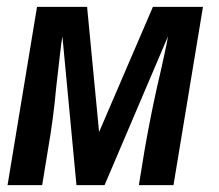

<svg xmlns="http://www.w3.org/2000/svg" viewBox="-20 -540 640 560"><path d="M2 0 88 -520H234L269 -155L426 -520H572L486 0H385L402 -104Q410 -150 419 -195.5Q428 -241 438 -286L450 -338Q455 -362 460.5 -386Q466 -410 470 -434L285 0H203L162 -434Q158 -410 155.5 -386Q153 -362 150 -338L144 -286Q140 -241 134 -195.5Q128 -150 120 -104L103 0Z"/></svg>

Font: Iosevka SmBd Ex Obl
Style: Regular
Weight: 600
Width: 7
Italic angle: -9°
Monospace: yes
Designer: Belleve Invis
Foundry: Belleve Invis
Version: Version 32.5.0; ttfautohint (v1.8.4)